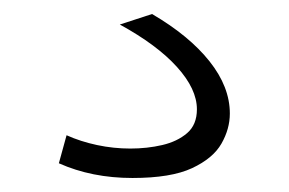

<svg xmlns="http://www.w3.org/2000/svg" viewBox="-20 -35 412 274"><path d="M169 219Q111 219 64 198L75 158Q95 167 118.5 172Q142 177 166 177Q190 177 211.5 172Q233 167 247 155Q261 143 261 121Q261 92 232.5 60.5Q204 29 151 0L197 -15Q250 16 279 52.5Q308 89 308 127Q308 149 296 170Q284 191 254 205Q224 219 169 219Z"/></svg>

Font: M PLUS 2 Thin Light
Style: Regular
Weight: 300
Version: Version 1.001